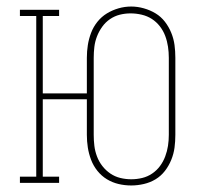

<svg xmlns="http://www.w3.org/2000/svg" viewBox="-20 -560 640 588"><path d="M382 8Q362 8 343 3.5Q324 -1 307.5 -11Q291 -21 278.5 -36.5Q266 -52 259 -70.5Q252 -89 249 -108Q246 -127 246 -147V-256H111V-19H161V0H41V-19H91V-511H41V-530H161V-511H111V-274H246V-383Q246 -403 249 -422Q252 -441 259 -459.5Q266 -478 278.5 -493.5Q291 -509 307.5 -519Q324 -529 343 -534.5Q362 -540 382 -540Q401 -540 420.5 -534.5Q440 -529 456.5 -519Q473 -509 485 -493.5Q497 -478 504.5 -459.5Q512 -441 514.5 -422Q517 -403 517 -383V-147Q517 -127 514.5 -108Q512 -89 504.5 -70.5Q497 -52 485 -36.5Q473 -21 456.5 -11Q440 -1 420.5 3.5Q401 8 382 8ZM382 -11Q399 -11 415.5 -15Q432 -19 446 -28.5Q460 -38 470 -51.5Q480 -65 486 -81Q492 -97 494.5 -113.5Q497 -130 497 -147V-383Q497 -400 494.5 -417Q492 -434 486 -450Q480 -466 469.5 -479.5Q459 -493 445 -502Q431 -511 414 -515Q397 -519 380 -519Q363 -519 347 -515Q331 -511 317 -501.5Q303 -492 293 -478Q283 -464 277 -448.5Q271 -433 269 -416.5Q267 -400 267 -383V-147Q267 -130 269 -113.5Q271 -97 277 -81Q283 -65 293.5 -51.5Q304 -38 318 -28.5Q332 -19 348.5 -15Q365 -11 382 -11Z"/></svg>

Font: Iosevka Curly Slab ThEx
Style: Regular
Weight: 100
Width: 7
Monospace: yes
Designer: Belleve Invis
Foundry: Belleve Invis
Version: Version 11.1.0; ttfautohint (v1.8.3)